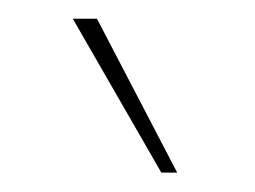

<svg xmlns="http://www.w3.org/2000/svg" viewBox="-20 -752 267 201"><path d="M165.5 -571.3H148.9L56.2 -732.4H81.5Z"/></svg>

Font: Kumbh Sans Thin
Style: Regular
Weight: 250
Version: Version 1.004